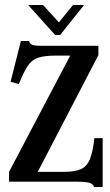

<svg xmlns="http://www.w3.org/2000/svg" viewBox="-20 -722 436 763"><path d="M232 -39Q277 -39 301 -49.5Q325 -60 337 -89Q349 -118 355 -173H388V21H354Q350 9 335 4.5Q320 0 285 0H16V-39L259 -501H201Q158 -501 132.5 -493Q107 -485 90.5 -460.5Q74 -436 55 -388L22 -397L63 -559H96Q98 -548 108 -544Q118 -540 145 -540H371V-501H370L130 -39ZM270 -702H314L219 -583H199L92 -702H151L214 -633Z"/></svg>

Font: Girassol
Style: Regular
Weight: 400
Width: 3
Designer: Liam Spradlin
Version: Version 1.004